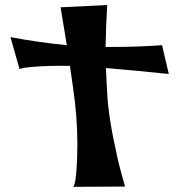

<svg xmlns="http://www.w3.org/2000/svg" viewBox="-20 -720 703 752"><path d="M614.7 -543 641.1 -430.2Q510.7 -443.8 395 -453.6Q397.5 -387.2 401.4 -330.6Q407.2 -261.2 424.3 -176Q441.4 -90.8 455.6 -40L469.7 10.7L266.1 11.7Q278.3 3.9 282.2 -102.8Q286.1 -209.5 273.4 -320.8Q265.1 -387.2 253.9 -461.9Q180.2 -463.4 120.1 -459Q60.1 -454.6 56.6 -448.7L21 -574.7Q130.9 -553.7 241.7 -543L217.3 -691.4L399.9 -700.2Q394.5 -614.7 393.6 -536.1H420.4Q520.5 -536.1 614.7 -543Z"/></svg>

Font: Some Time Later
Style: Regular
Weight: 400
Version: Version 003.300